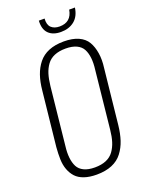

<svg xmlns="http://www.w3.org/2000/svg" viewBox="-181 -1073 878 1167"><g transform="rotate(-20 258.0 -489.0)"><path d="M328.1 -878.4Q276.4 -878.4 248.5 -906.2Q220.7 -934.1 224.1 -989.3H261.2Q258.3 -949.2 277.8 -930.9Q297.4 -912.6 331.5 -912.6Q407.2 -912.6 420.4 -989.3H457.5Q449.7 -934.1 415 -906.2Q380.4 -878.4 328.1 -878.4ZM235.8 10.7Q189.5 10.7 155.5 -1Q121.6 -12.7 101.8 -34.2Q82 -55.7 70.8 -85.7Q59.6 -115.7 58.6 -152.1Q57.6 -188.5 61 -230.5L98.6 -584Q104 -638.2 118.2 -679.2Q132.3 -720.2 158.2 -752.7Q184.1 -785.2 225.3 -802Q266.6 -818.8 322.8 -818.8Q378.9 -818.8 417 -801.5Q455.1 -784.2 473.4 -752.9Q491.7 -721.7 498.5 -678.5Q505.4 -635.3 498.5 -584L460.9 -229Q455.1 -174.3 441.4 -132.8Q427.7 -91.3 402.3 -57.9Q377 -24.4 335 -6.8Q293 10.7 235.8 10.7ZM404.8 -218.3 443.8 -591.8Q449.2 -632.8 445.6 -666.5Q441.9 -700.2 429.2 -724.1Q416.5 -748 388.7 -761.2Q360.8 -774.4 318.4 -774.4Q275.9 -774.4 245.6 -761.7Q215.3 -749 197 -723.9Q178.7 -698.7 168.9 -667.2Q159.2 -635.7 154.3 -591.8L115.2 -218.3Q109.9 -177.2 113.5 -143.3Q117.2 -109.4 129.6 -85.2Q142.1 -61 169.9 -47.6Q197.8 -34.2 240.2 -34.2Q282.7 -34.2 313.2 -47.1Q343.8 -60.1 362.1 -85.4Q380.4 -110.8 390.4 -142.8Q400.4 -174.8 404.8 -218.3Z"/></g></svg>

Font: Oswald
Style: Extra-Light
Weight: 200
Designer: Vernon Adams
Foundry: Vernon Adams
Version: 3.0; ttfautohint (v0.94.23-7a4d-dirty) -l 8 -r 50 -G 200 -x 